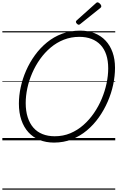

<svg xmlns="http://www.w3.org/2000/svg" viewBox="-20 -1196 1002 1636"><path d="M440 19Q372 19 316.5 -3.5Q261 -26 222 -69Q183 -112 162 -173.5Q141 -235 141 -313Q141 -381 156.5 -453Q172 -525 202.5 -594.5Q233 -664 277.5 -725.5Q322 -787 380 -834.5Q438 -882 509 -908.5Q580 -935 663 -935Q731 -935 786 -913Q841 -891 879.5 -850Q918 -809 939 -750.5Q960 -692 960 -618Q960 -549 944.5 -475.5Q929 -402 898 -330.5Q867 -259 822.5 -196Q778 -133 720 -84.5Q662 -36 592 -8.5Q522 19 440 19ZM446 -35Q518 -35 579 -60.5Q640 -86 690.5 -130.5Q741 -175 780.5 -232.5Q820 -290 847 -354.5Q874 -419 888 -485.5Q902 -552 902 -613Q902 -679 885.5 -729Q869 -779 837 -813Q805 -847 759.5 -864.5Q714 -882 656 -882Q586 -882 524.5 -858Q463 -834 412 -791Q361 -748 321.5 -692.5Q282 -637 254.5 -573.5Q227 -510 213 -444.5Q199 -379 199 -318Q199 -250 216 -197Q233 -144 264.5 -108Q296 -72 342 -53.5Q388 -35 446 -35ZM651 -985Q644 -985 635.5 -993.5Q627 -1002 627 -1009Q627 -1011 627.5 -1014Q628 -1017 632 -1021L795 -1167Q800 -1171 803 -1173.5Q806 -1176 810 -1176Q817 -1176 824.5 -1170.5Q832 -1165 837.5 -1157.5Q843 -1150 843 -1143Q843 -1139 842 -1136Q841 -1133 835 -1128L665 -992Q661 -989 658 -987Q655 -985 651 -985ZM0 410H962V420H0ZM0 -20H962V0H0ZM0 -505H962V-500H0ZM0 -930H962V-920H0Z"/></svg>

Font: Playwrite DE LA Guides
Style: Regular
Weight: 400
Designer: Veronika Burian, José Scaglione
Foundry: TypeTogether
Version: Version 1.003